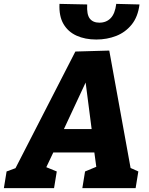

<svg xmlns="http://www.w3.org/2000/svg" viewBox="-57 -971 770 991"><path d="M236 -86 222 0H-37L-23 -86L23 -103L332 -705L507 -710L617 -104L657 -86L643 0H368L382 -86L440 -110L430 -184H218L182 -108ZM273 -305H416L385 -545ZM440 -767Q382 -767 338 -787Q294 -807 270.5 -847.5Q247 -888 250 -951L393 -948Q390 -896 406.5 -875Q423 -854 456 -854Q492 -854 514.5 -877.5Q537 -901 543 -951L663 -948Q655 -884 622.5 -844Q590 -804 542.5 -785.5Q495 -767 440 -767Z"/></svg>

Font: Bitter ExtraBold
Style: Italic
Weight: 800
Italic angle: -9°
Designer: Sol Matas, and Bitter project Authors
Foundry: Sol Matas
Version: Version 2.001